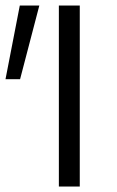

<svg xmlns="http://www.w3.org/2000/svg" viewBox="-40 -678 426 698"><path d="M174 -658H250V0H174ZM-20 -390 32 -658H103L33 -390Z"/></svg>

Font: LXGW Bright GB
Style: Regular
Weight: 400
Designer: Christian Thalmann (Catharsis Fonts)
Foundry: LXGW / Christian Thalmann (Catharsis Fonts) / Fontworks Inc.
Version: Version 5.510